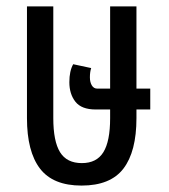

<svg xmlns="http://www.w3.org/2000/svg" viewBox="-20 -568 525 598"><path d="M448 -227H405V-200Q405 -96 364.5 -43Q324 10 234 10Q145 10 104.5 -43Q64 -96 64 -200V-548H146V-200Q146 -128 167 -94Q188 -60 235 -60Q281 -60 302 -94Q323 -128 323 -200V-227H278Q234 -227 215 -251Q196 -275 196 -312Q196 -347 208 -368L264 -356Q260 -344 260 -327Q260 -312 266 -302Q272 -292 283 -292H323V-548H405V-292H448Z"/></svg>

Font: Noto Sans Thai Cond
Style: Regular
Weight: 400
Width: 3
Designer: Monotype Design Team
Foundry: Monotype Imaging Inc.
Version: Version 1.000